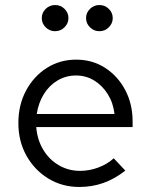

<svg xmlns="http://www.w3.org/2000/svg" viewBox="-20 -733 597 763"><path d="M295.3 10Q226.9 10 172.1 -23.5Q117.2 -57 85.1 -114.4Q53 -171.8 53 -243.9Q53 -316 83.5 -373Q114 -430 166 -463Q218 -496 282.5 -496Q347 -496 397.5 -463.5Q448 -431 477.5 -375.5Q507 -319.9 507 -250V-228H124Q128 -178 151.5 -138.5Q175 -99 213.5 -76.5Q252 -54 298 -54Q335.6 -54 371.3 -67.5Q407 -81 432 -104L478 -55Q436 -22 391 -6Q346 10 295.3 10ZM126 -280H435Q430 -324 408.5 -358.5Q387 -393 354.4 -413Q321.8 -433 282 -433Q242.4 -433 209.2 -413.5Q176 -394 154.5 -359.5Q133 -325 126 -280ZM198.9 -609Q177 -609 161.5 -624.5Q146 -640 146 -661Q146 -682.5 161.6 -697.7Q177.2 -713 199.1 -713Q221 -713 236.5 -697.7Q252 -682.5 252 -661Q252 -640 236.4 -624.5Q220.8 -609 198.9 -609ZM374.9 -609Q353 -609 337.5 -624.5Q322 -640 322 -661Q322 -682.5 337.6 -697.7Q353.2 -713 375.1 -713Q397 -713 412.5 -697.7Q428 -682.5 428 -661Q428 -640 412.4 -624.5Q396.8 -609 374.9 -609Z"/></svg>

Font: Red Hat Text VF
Style: Regular
Weight: 300
Designer: Pentagram, MCKL
Foundry: Pentagram, MCKL
Version: Version 1.023